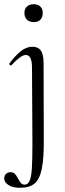

<svg xmlns="http://www.w3.org/2000/svg" viewBox="-36 -617 308 912"><path d="M-16 232Q-16 217 -7.5 209Q1 201 14 201Q27 201 34.5 208.5Q42 216 50 232Q57 245 63.5 252.5Q70 260 81 260Q97 260 105 241Q113 222 115.5 181Q118 140 118 61L116 -297Q116 -356 86 -356Q64 -356 19 -308Q17 -306 16 -306Q12 -306 9.5 -309.5Q7 -313 9 -316Q39 -356 65 -375.5Q91 -395 118 -395Q146 -395 158.5 -376Q171 -357 171 -318L172 38Q173 132 163 182.5Q153 233 129 254Q105 275 60 275Q25 275 5 262.5Q-15 250 -16 232ZM80 -556Q80 -575 92 -586Q104 -597 125 -597Q144 -597 155.5 -586Q167 -575 167 -556Q167 -535 156 -523.5Q145 -512 125 -512Q104 -512 92 -523.5Q80 -535 80 -556Z"/></svg>

Font: Cormorant Upright
Style: Regular
Weight: 400
Designer: Christian Thalmann (Catharsis Fonts)
Foundry: Catharsis Fonts
Version: Version 3.302